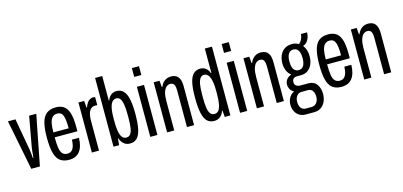

<svg xmlns="http://www.w3.org/2000/svg" viewBox="-75 -1243 4096 1952"><g transform="rotate(-15 1972.5 -267.5)"><path d="M110 0 6 -527H85L141 -211Q143 -202 145.5 -183Q148 -164 150.5 -142Q153 -120 154 -101H160Q161 -108 162.5 -128Q164 -148 166.5 -171.5Q169 -195 172 -212L229 -527H304L201 0Z M507 12Q448 12 412 -16Q376 -44 360.5 -105Q345 -166 345 -263Q345 -364 362 -424.5Q379 -485 416 -512Q453 -539 512 -539Q561 -539 594.5 -516.5Q628 -494 645 -440.5Q662 -387 662 -294V-247H423Q423 -180 429.5 -137Q436 -94 454.5 -73.5Q473 -53 506 -53Q524 -53 538 -59.5Q552 -66 562.5 -81Q573 -96 579 -120Q585 -144 586 -179H660Q659 -132 648.5 -96Q638 -60 619 -36Q600 -12 571.5 0Q543 12 507 12ZM423 -299H584Q584 -346 580.5 -378.5Q577 -411 569 -432.5Q561 -454 546 -464Q531 -474 509 -474Q475 -474 456 -452Q437 -430 430 -391Q423 -352 423 -299Z M748 0V-527H808L814 -455H819Q829 -485 842 -503Q855 -521 870.5 -530Q886 -539 904 -539Q910 -539 915.5 -538Q921 -537 926 -535V-452H898Q884 -452 870 -444.5Q856 -437 845.5 -421Q835 -405 829 -378Q823 -351 823 -313V0Z M1149 12Q1107 12 1081.5 -12Q1056 -36 1046 -68H1041L1035 0H976V-724H1051V-467H1056Q1065 -491 1078 -506.5Q1091 -522 1109.5 -530.5Q1128 -539 1150 -539Q1194 -539 1222 -511Q1250 -483 1263.5 -423.5Q1277 -364 1277 -265Q1277 -163 1263 -102Q1249 -41 1220.5 -14.5Q1192 12 1149 12ZM1127 -56Q1154 -56 1170 -76Q1186 -96 1192.5 -138Q1199 -180 1199 -245V-279Q1199 -346 1191.5 -387.5Q1184 -429 1169 -448.5Q1154 -468 1129 -468Q1110 -468 1095 -456.5Q1080 -445 1070.5 -422Q1061 -399 1056 -363.5Q1051 -328 1051 -279V-245Q1051 -184 1058.5 -142Q1066 -100 1083 -78Q1100 -56 1127 -56Z M1363 -631V-724H1438V-631ZM1363 0V-527H1438V0Z M1540 0V-527H1601L1607 -458H1612Q1624 -487 1641 -504.5Q1658 -522 1678.5 -530.5Q1699 -539 1722 -539Q1755 -539 1777.5 -526Q1800 -513 1812 -484Q1824 -455 1824 -406V0H1749V-387Q1749 -405 1746.5 -419.5Q1744 -434 1738.5 -445Q1733 -456 1723 -462Q1713 -468 1696 -468Q1673 -468 1654.5 -451Q1636 -434 1625.5 -399Q1615 -364 1615 -311V0Z M2033 12Q1990 12 1961.5 -14.5Q1933 -41 1919 -102Q1905 -163 1905 -265Q1905 -364 1918 -423.5Q1931 -483 1959.5 -511Q1988 -539 2032 -539Q2055 -539 2073 -530.5Q2091 -522 2104.5 -506.5Q2118 -491 2126 -467H2131V-724H2206V0H2147L2141 -68H2136Q2127 -36 2101 -12Q2075 12 2033 12ZM2055 -56Q2083 -56 2099.5 -78Q2116 -100 2123.5 -142Q2131 -184 2131 -245V-279Q2131 -328 2126 -363.5Q2121 -399 2111 -422Q2101 -445 2086.5 -456.5Q2072 -468 2052 -468Q2029 -468 2013.5 -448.5Q1998 -429 1990.5 -387.5Q1983 -346 1983 -279V-245Q1983 -180 1989.5 -138Q1996 -96 2012 -76Q2028 -56 2055 -56Z M2308 -631V-724H2383V-631ZM2308 0V-527H2383V0Z M2485 0V-527H2546L2552 -458H2557Q2569 -487 2586 -504.5Q2603 -522 2623.5 -530.5Q2644 -539 2667 -539Q2700 -539 2722.5 -526Q2745 -513 2757 -484Q2769 -455 2769 -406V0H2694V-387Q2694 -405 2691.5 -419.5Q2689 -434 2683.5 -445Q2678 -456 2668 -462Q2658 -468 2641 -468Q2618 -468 2599.5 -451Q2581 -434 2570.5 -399Q2560 -364 2560 -311V0Z M2947 189Q2910 189 2882 171.5Q2854 154 2838.5 123Q2823 92 2823 55Q2823 13 2842 -19.5Q2861 -52 2894 -68Q2869 -81 2856 -104Q2843 -127 2843 -152Q2843 -183 2861 -207Q2879 -231 2912 -241Q2882 -263 2867.5 -298Q2853 -333 2853 -373Q2853 -419 2869 -456.5Q2885 -494 2917 -516.5Q2949 -539 2997 -539Q3018 -539 3035.5 -534Q3053 -529 3066 -520Q3084 -531 3096.5 -554.5Q3109 -578 3114 -614H3178Q3177 -582 3167 -556Q3157 -530 3141 -513.5Q3125 -497 3103 -491Q3122 -467 3131 -437Q3140 -407 3140 -374Q3140 -327 3124.5 -290Q3109 -253 3078.5 -231Q3048 -209 3002 -209H2960Q2939 -209 2925.5 -196.5Q2912 -184 2912 -159Q2912 -135 2929 -122.5Q2946 -110 2971 -110H3056Q3114 -110 3143.5 -69Q3173 -28 3173 32Q3173 75 3157 111Q3141 147 3111 168Q3081 189 3036 189ZM2966 131H3025Q3048 131 3065 119Q3082 107 3090.5 87Q3099 67 3099 44Q3099 4 3082.5 -20Q3066 -44 3035 -44H2966Q2934 -44 2915.5 -18.5Q2897 7 2897 44Q2897 83 2915 107Q2933 131 2966 131ZM2997 -265Q3031 -265 3048.5 -292.5Q3066 -320 3066 -373Q3066 -426 3048.5 -454Q3031 -482 2997 -482Q2963 -482 2945 -454Q2927 -426 2927 -373Q2927 -338 2935 -313.5Q2943 -289 2959 -277Q2975 -265 2997 -265Z M3374 12Q3315 12 3279 -16Q3243 -44 3227.5 -105Q3212 -166 3212 -263Q3212 -364 3229 -424.5Q3246 -485 3283 -512Q3320 -539 3379 -539Q3428 -539 3461.5 -516.5Q3495 -494 3512 -440.5Q3529 -387 3529 -294V-247H3290Q3290 -180 3296.5 -137Q3303 -94 3321.5 -73.5Q3340 -53 3373 -53Q3391 -53 3405 -59.5Q3419 -66 3429.5 -81Q3440 -96 3446 -120Q3452 -144 3453 -179H3527Q3526 -132 3515.5 -96Q3505 -60 3486 -36Q3467 -12 3438.5 0Q3410 12 3374 12ZM3290 -299H3451Q3451 -346 3447.5 -378.5Q3444 -411 3436 -432.5Q3428 -454 3413 -464Q3398 -474 3376 -474Q3342 -474 3323 -452Q3304 -430 3297 -391Q3290 -352 3290 -299Z M3615 0V-527H3676L3682 -458H3687Q3699 -487 3716 -504.5Q3733 -522 3753.5 -530.5Q3774 -539 3797 -539Q3830 -539 3852.5 -526Q3875 -513 3887 -484Q3899 -455 3899 -406V0H3824V-387Q3824 -405 3821.5 -419.5Q3819 -434 3813.5 -445Q3808 -456 3798 -462Q3788 -468 3771 -468Q3748 -468 3729.5 -451Q3711 -434 3700.5 -399Q3690 -364 3690 -311V0Z"/></g></svg>

Font: Archivo ExtraCondensed
Style: Regular
Weight: 400
Width: 2
Designer: Hector Gatti
Foundry: Omnibus-Type
Version: Version 2.001